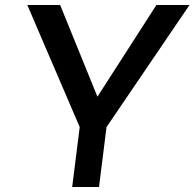

<svg xmlns="http://www.w3.org/2000/svg" viewBox="-20 -746 776 766"><path d="M298 -239 89 -726H220L381 -330L348 -328L604 -726H736L405 -239L375 0H268Z"/></svg>

Font: Josefin Sans Medium
Style: Italic
Weight: 500
Italic angle: -7°
Designer: Santiago Orozco
Foundry: Typemade
Version: Version 2.000